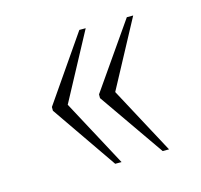

<svg xmlns="http://www.w3.org/2000/svg" viewBox="-64 -518 519 496"><g transform="rotate(-15 195.5 -270.0)"><path d="M314 -91 193 -265V-275L314 -449H331L235 -270L331 -91ZM187 -91 67 -265V-275L187 -449H204L108 -270L204 -91Z"/></g></svg>

Font: Noto Serif Tamil Condensed Thin
Style: Italic
Weight: 100
Width: 3
Italic angle: -12°
Designer: Indian Type Foundry, Tom Grace, and the Monotype Design Team
Foundry: Monotype Imaging Inc.
Version: Version 2.003; ttfautohint (v1.8.4.7-5d5b)